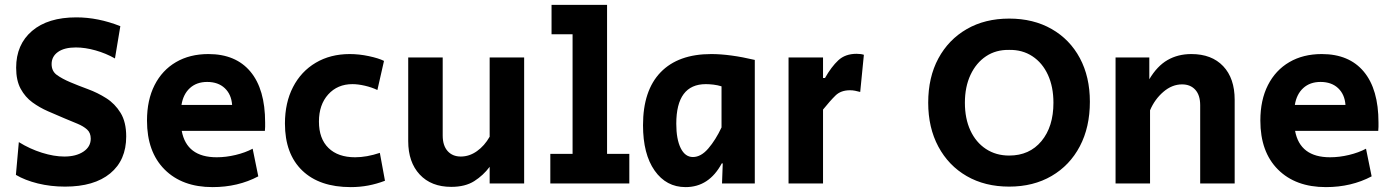

<svg xmlns="http://www.w3.org/2000/svg" viewBox="-20 -750 5696 785"><path d="M246 13Q187 13 134.5 0Q82 -13 45 -35L57 -169Q102 -141 151.5 -125.5Q201 -110 243 -110Q291 -110 321 -130Q351 -150 351 -183Q351 -207 336 -220.5Q321 -234 297 -244Q273 -254 244 -266Q211 -280 176.5 -295Q142 -310 112.5 -331.5Q83 -353 64.5 -387Q46 -421 46 -473Q46 -568 111 -623.5Q176 -679 292 -679Q381 -679 472 -643L450 -511Q413 -532 370.5 -544Q328 -556 290 -556Q243 -556 217 -537.5Q191 -519 191 -488Q191 -459 212.5 -443.5Q234 -428 267 -414Q300 -400 339.5 -385.5Q379 -371 414.5 -348.5Q450 -326 473 -288.5Q496 -251 496 -192Q496 -95 430.5 -41Q365 13 246 13Z M849 15Q725 15 653 -57Q581 -129 581 -257Q581 -341 612 -402Q643 -463 699.5 -496Q756 -529 832 -529Q944 -529 1004 -457Q1064 -385 1064 -249Q1064 -240 1064 -231.5Q1064 -223 1063 -215H723Q743 -107 866 -107Q904 -107 943.5 -116.5Q983 -126 1013 -142L1036 -29Q953 15 849 15ZM722 -321H929Q926 -364 899 -389.5Q872 -415 827 -415Q784 -415 756.5 -390Q729 -365 722 -321Z M1414 15Q1286 15 1215.5 -53Q1145 -121 1145 -245Q1145 -330 1178 -394Q1211 -458 1271 -493.5Q1331 -529 1410 -529Q1448 -529 1488 -520.5Q1528 -512 1550 -501L1523 -382Q1500 -393 1472 -399.5Q1444 -406 1421 -406Q1360 -406 1322 -364Q1284 -322 1284 -253Q1284 -183 1323 -145Q1362 -107 1432 -107Q1479 -107 1533 -125L1554 -11Q1520 2 1485.5 8.5Q1451 15 1414 15Z M1825 14Q1743 14 1696 -36.5Q1649 -87 1649 -173V-515H1790V-196Q1790 -155 1810 -132.5Q1830 -110 1864 -110Q1899 -110 1930 -132Q1961 -154 1982 -191V-515H2123V0H1982V-68Q1956 -33 1919 -9.5Q1882 14 1825 14Z M2230 0V-121H2321V-610H2235V-730H2462V-121H2553V0Z M2783 15Q2704 15 2656.5 -52.5Q2609 -120 2609 -238Q2609 -380 2681 -454.5Q2753 -529 2888 -529Q2964 -529 3066 -505V0H2932L2935 -82H2931Q2879 15 2783 15ZM2813 -108Q2846 -108 2876 -143Q2906 -178 2930 -229V-397Q2914 -402 2897 -404Q2880 -406 2866 -406Q2745 -406 2745 -244Q2745 -181 2763 -144.5Q2781 -108 2813 -108Z M3204 0V-515H3345V-431H3353Q3379 -477 3407.5 -503.5Q3436 -530 3482 -530Q3500 -530 3512 -526L3497 -374Q3486 -377 3476 -379Q3466 -381 3455 -381Q3418 -381 3396 -359.5Q3374 -338 3345 -302V0Z M4106 13Q4007 13 3932.5 -30Q3858 -73 3816.5 -150.5Q3775 -228 3775 -330Q3775 -434 3816.5 -511Q3858 -588 3932.5 -631Q4007 -674 4106 -674Q4205 -674 4279.5 -631.5Q4354 -589 4395 -512.5Q4436 -436 4436 -334Q4436 -230 4395 -152Q4354 -74 4279.5 -30.5Q4205 13 4106 13ZM4106 -114Q4189 -114 4238 -173Q4287 -232 4287 -330Q4287 -395 4264.5 -444Q4242 -493 4201 -520Q4160 -547 4106 -546Q4052 -547 4011.5 -520Q3971 -493 3948 -444Q3925 -395 3925 -330Q3925 -265 3947.5 -216.5Q3970 -168 4011 -141Q4052 -114 4106 -114Z M4541 0V-515H4679V-426Q4711 -480 4753.5 -504.5Q4796 -529 4851 -529Q4934 -529 4981 -479.5Q5028 -430 5028 -342V0H4887V-320Q4887 -361 4867 -383Q4847 -405 4813 -405Q4772 -405 4736.5 -374.5Q4701 -344 4682 -299V0Z M5401 15Q5277 15 5205 -57Q5133 -129 5133 -257Q5133 -341 5164 -402Q5195 -463 5251.5 -496Q5308 -529 5384 -529Q5496 -529 5556 -457Q5616 -385 5616 -249Q5616 -240 5616 -231.5Q5616 -223 5615 -215H5275Q5295 -107 5418 -107Q5456 -107 5495.5 -116.5Q5535 -126 5565 -142L5588 -29Q5505 15 5401 15ZM5274 -321H5481Q5478 -364 5451 -389.5Q5424 -415 5379 -415Q5336 -415 5308.5 -390Q5281 -365 5274 -321Z"/></svg>

Font: Secular One
Style: Regular
Weight: 400
Designer: Michal Sahar
Foundry: Hagilda
Version: Version 1.002; ttfautohint (v1.8.4.7-5d5b);gftools[0.9.29]